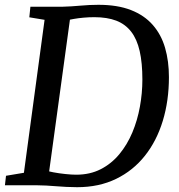

<svg xmlns="http://www.w3.org/2000/svg" viewBox="-24 -771 745 799"><path d="M102.5 -743H236Q273 -744 310.8 -747.5Q348.5 -751 385.5 -751Q465 -751 520.8 -729.2Q576.5 -707.5 611.8 -667.2Q647 -627 663 -571.8Q679 -516.5 679 -450Q679 -352 653.5 -268.2Q628 -184.5 579 -122.8Q530 -61 459 -26.5Q388 8 297 8Q274 8 252.2 6.8Q230.5 5.5 209.5 4Q188.5 2.5 168.8 1.2Q149 0 129.5 0H-3.5L1 -39.5L75.5 -52L161.5 -688.5L98 -699ZM175.5 -21 162 -63Q174 -58.5 197.8 -54Q221.5 -49.5 247.8 -46.8Q274 -44 293 -44Q350.5 -44 395 -66.8Q439.5 -89.5 472.5 -129.2Q505.5 -169 526.8 -219.8Q548 -270.5 558.2 -327Q568.5 -383.5 568.5 -440Q568.5 -509.5 557.2 -558.8Q546 -608 521.8 -639.2Q497.5 -670.5 459.8 -685Q422 -699.5 368.5 -699.5Q346.5 -699.5 324 -697.5Q301.5 -695.5 283 -692.2Q264.5 -689 253 -686.5L271.5 -722Z"/></svg>

Font: Merriweather Light 18pt
Style: Italic
Weight: 400
Italic angle: -7.8°
Version: Version 2.101